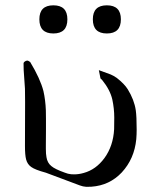

<svg xmlns="http://www.w3.org/2000/svg" viewBox="-20 -704 571 736"><path d="M238.3 -629.9Q238.3 -575.7 184.6 -575.7Q130.9 -575.7 130.9 -629.9Q130.9 -683.6 184.6 -683.6Q238.3 -683.6 238.3 -629.9ZM443.4 -629.9Q443.4 -575.7 389.6 -575.7Q335.9 -575.7 335.9 -629.9Q335.9 -683.6 389.6 -683.6Q443.4 -683.6 443.4 -629.9ZM155.8 -42Q114.3 -53.2 99.6 -64Q85 -74.2 80.1 -92.8Q75.7 -109.4 75.7 -144L76.2 -313Q76.2 -346.7 75.7 -363.8Q74.2 -393.1 72.3 -413.1Q70.3 -433.1 70.3 -460.9Q70.3 -466.3 79.6 -470.7Q81.5 -471.7 84 -471.7Q88.9 -471.7 95.7 -466.3Q134.3 -402.3 146.5 -355Q154.3 -320.3 155.8 -280.8Q156.2 -265.1 156.2 -248V-206.5Q155.8 -179.7 155.8 -146V-133.3Q155.8 -112.8 158.2 -101.1Q161.6 -79.6 176.8 -67.4Q190.4 -55.7 227.5 -42.5Q240.7 -37.1 252.4 -36.1Q258.3 -35.6 264.2 -35.6Q282.2 -35.6 300.8 -41Q347.7 -53.7 380.4 -98.1Q414.1 -144.5 417.5 -209Q418 -218.8 418 -253.4Q418 -287.6 410.6 -322.3Q402.3 -359.4 371.1 -397.9Q369.1 -400.4 365.2 -403.3L358.9 -435.1L404.3 -418.5Q416 -413.6 427.7 -405.3Q457 -382.3 469.7 -361.8Q494.6 -321.3 500.5 -281.2Q503.9 -257.3 503.9 -206.5Q503.9 -189 502.4 -170.4Q495.1 -95.2 446.8 -43Q399.9 6.8 330.6 11.7Q323.7 12.2 311 12.2Q297.4 11.2 286.1 6.8Z"/></svg>

Font: Caudex
Style: Regular
Weight: 400
Version: Version 1.04